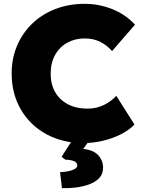

<svg xmlns="http://www.w3.org/2000/svg" viewBox="-20 -738 741 1004"><path d="M417 10Q307 10 222 -36.5Q137 -83 89 -165.5Q41 -248 41 -354Q41 -433 69.5 -499.5Q98 -566 149 -615Q200 -664 270 -691Q340 -718 424 -718Q497 -718 566.5 -690.5Q636 -663 686 -609L566 -471Q541 -500 505.5 -518.5Q470 -537 422 -537Q373 -537 332.5 -515Q292 -493 268.5 -451.5Q245 -410 245 -352Q245 -269 297.5 -219.5Q350 -170 438 -170Q484 -170 523 -189Q562 -208 588 -237L683 -87Q657 -59 614.5 -37Q572 -15 520.5 -2.5Q469 10 417 10ZM304 246 294 162Q313 162 334 158Q355 154 369.5 146.5Q384 139 384 127Q384 111 365 104Q346 97 322 97L302 82L370 -24H462L415 41Q468 46 493.5 73.5Q519 101 519 139Q519 172 499 193Q479 214 446.5 226Q414 238 376.5 242.5Q339 247 304 246Z"/></svg>

Font: Lexend Deca ExtraBold
Style: Regular
Weight: 800
Designer: Bonnie Shaver-Troup, Thomas Jockin
Foundry: Lexend
Version: Version 1.008; ttfautohint (v1.8.4.7-5d5b)